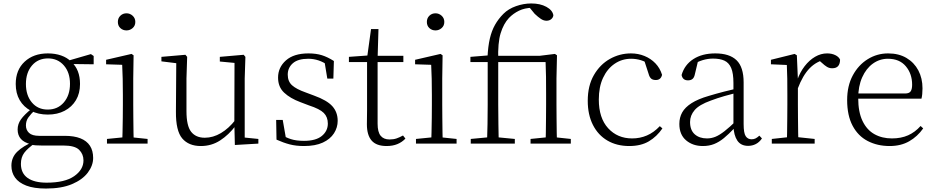

<svg xmlns="http://www.w3.org/2000/svg" viewBox="-20 -831 5406 1111"><path d="M246 260Q176 260 132 243Q88 226 67 196.5Q46 167 46 128Q46 80 79.5 47Q113 14 177 -13L183 -3Q140 27 120.5 53Q101 79 101 117Q101 171 139.5 198.5Q178 226 250 226Q355 226 409 188.5Q463 151 463 97Q463 61 438 36Q413 11 346 11H220Q203 11 187 10Q171 9 157 5V3Q82 -15 82 -82Q82 -113 101 -140Q120 -167 162 -201V-210L186 -198Q157 -170 143.5 -150.5Q130 -131 130 -105Q130 -79 148 -62Q166 -45 207 -45H354Q409 -45 445.5 -30.5Q482 -16 500.5 12.5Q519 41 519 83Q519 127 488 168Q457 209 396.5 234.5Q336 260 246 260ZM257 -168Q201 -168 159 -190Q117 -212 94 -251.5Q71 -291 71 -345Q71 -426 122.5 -474Q174 -522 257 -522Q299 -522 333.5 -510Q368 -498 391 -475L393 -473Q443 -428 443 -345Q443 -291 419.5 -251.5Q396 -212 354 -190Q312 -168 257 -168ZM256 -197Q314 -197 349.5 -238.5Q385 -280 385 -346Q385 -412 349.5 -452.5Q314 -493 258 -493Q200 -493 165 -452Q130 -411 130 -345Q130 -279 164.5 -238Q199 -197 256 -197ZM362 -461V-478H368L506 -518L522 -507V-459Z M599 0V-27L710 -38H729L834 -27V0ZM687 0Q688 -24 689 -64.5Q690 -105 690.5 -149Q691 -193 691 -226V-281Q691 -332 690 -375Q689 -418 687 -456L594 -459V-485L741 -519L753 -511L751 -377V-226Q751 -193 751.5 -149Q752 -105 752.5 -64.5Q753 -24 754 0ZM712 -655Q691 -655 676.5 -668.5Q662 -682 662 -704Q662 -726 676.5 -740Q691 -754 712 -754Q732 -754 747.5 -740Q763 -726 763 -704Q763 -682 747.5 -668.5Q732 -655 712 -655Z M1142 14Q1072 14 1034.5 -30Q997 -74 998 -185L1000 -478L1019 -463L914 -476V-502L1053 -514L1063 -502L1059 -377V-188Q1059 -103 1086 -68.5Q1113 -34 1165 -34Q1213 -34 1258.5 -61Q1304 -88 1342 -137L1361 -103H1343Q1304 -51 1254 -18.5Q1204 14 1142 14ZM1339 8 1336 -116V-117L1337 -467L1252 -475V-502L1390 -514L1400 -502L1396 -377V-35L1475 -27V0Z M1739 14Q1693 14 1656.5 4.5Q1620 -5 1580 -23L1578 -137H1616L1637 -17L1605 -18V-54Q1632 -36 1663 -26Q1694 -16 1739 -16Q1808 -16 1842.5 -44.5Q1877 -73 1877 -116Q1877 -154 1853.5 -177.5Q1830 -201 1768 -221L1718 -240Q1659 -262 1624 -295Q1589 -328 1589 -382Q1589 -441 1634.5 -481.5Q1680 -522 1765 -522Q1809 -522 1842.5 -511.5Q1876 -501 1912 -478L1909 -376H1874L1856 -485L1883 -483V-450Q1852 -472 1823 -481.5Q1794 -491 1764 -491Q1704 -491 1674.5 -465Q1645 -439 1645 -399Q1645 -360 1670 -337.5Q1695 -315 1749 -296L1797 -278Q1872 -251 1903 -216.5Q1934 -182 1934 -132Q1934 -93 1912.5 -59.5Q1891 -26 1848 -6Q1805 14 1739 14Z M2134 -472V-508H2314V-472ZM2217 14Q2158 14 2130.5 -17.5Q2103 -49 2103 -112Q2103 -135 2103.5 -152.5Q2104 -170 2104 -196V-472H1999V-502L2124 -511L2104 -496L2127 -663H2170L2165 -493V-481V-115Q2165 -67 2182.5 -45.5Q2200 -24 2234 -24Q2257 -24 2274.5 -30Q2292 -36 2312 -47L2326 -29Q2306 -8 2279 3Q2252 14 2217 14Z M2387 0V-27L2498 -38H2517L2622 -27V0ZM2475 0Q2476 -24 2477 -64.5Q2478 -105 2478.5 -149Q2479 -193 2479 -226V-281Q2479 -332 2478 -375Q2477 -418 2475 -456L2382 -459V-485L2529 -519L2541 -511L2539 -377V-226Q2539 -193 2539.5 -149Q2540 -105 2540.5 -64.5Q2541 -24 2542 0ZM2500 -655Q2479 -655 2464.5 -668.5Q2450 -682 2450 -704Q2450 -726 2464.5 -740Q2479 -754 2500 -754Q2520 -754 2535.5 -740Q2551 -726 2551 -704Q2551 -682 2535.5 -668.5Q2520 -655 2500 -655Z M2704 0V-27L2821 -38H2844L2959 -27V0ZM2798 0Q2800 -56 2801 -113Q2802 -170 2802 -226V-472H2702V-502L2825 -512L2801 -500Q2804 -563 2814.5 -608Q2825 -653 2844.5 -687.5Q2864 -722 2893 -751Q2922 -780 2966 -795.5Q3010 -811 3054 -811Q3106 -811 3141.5 -791.5Q3177 -772 3182 -743Q3181 -730 3170 -720.5Q3159 -711 3142 -711Q3126 -711 3110 -721.5Q3094 -732 3074 -751L3042 -790V-797H3059V-786Q3016 -785 2983 -769Q2950 -753 2925 -727Q2894 -694 2877 -639Q2860 -584 2863 -484V-226Q2863 -170 2864 -113Q2865 -56 2866 0ZM3050 0V-27L3159 -38H3180L3283 -27V0ZM3137 0Q3138 -24 3138.5 -64.5Q3139 -105 3139.5 -149Q3140 -193 3140 -226V-285Q3140 -342 3139.5 -386.5Q3139 -431 3137 -472H2833V-508H3102L3191 -519L3203 -511L3200 -377V-226Q3200 -193 3200.5 -149Q3201 -105 3201.5 -64.5Q3202 -24 3203 0Z M3621 14Q3549 14 3495 -17.5Q3441 -49 3411 -108Q3381 -167 3381 -248Q3381 -335 3416.5 -396.5Q3452 -458 3509 -490Q3566 -522 3631 -522Q3673 -522 3709.5 -507Q3746 -492 3772.5 -464.5Q3799 -437 3811 -398Q3804 -368 3775 -368Q3757 -368 3747.5 -376.5Q3738 -385 3733 -404L3705 -490L3748 -452Q3717 -474 3689 -482.5Q3661 -491 3632 -491Q3579 -491 3536.5 -462Q3494 -433 3469.5 -380.5Q3445 -328 3445 -255Q3445 -148 3499 -89Q3553 -30 3638 -30Q3683 -30 3723 -47Q3763 -64 3798 -101L3813 -88Q3781 -41 3735 -13.5Q3689 14 3621 14Z M4047 14Q3989 14 3950 -19Q3911 -52 3911 -114Q3911 -151 3927.5 -180.5Q3944 -210 3981.5 -234Q4019 -258 4081 -276Q4124 -289 4168.5 -300.5Q4213 -312 4253 -321V-297Q4213 -287 4171.5 -275Q4130 -263 4093 -249Q4026 -225 3999.5 -194Q3973 -163 3973 -125Q3973 -78 4000 -54Q4027 -30 4071 -30Q4096 -30 4119.5 -39.5Q4143 -49 4172.5 -72Q4202 -95 4242 -134L4248 -89H4229Q4197 -55 4169 -32Q4141 -9 4112 2.5Q4083 14 4047 14ZM4309 13Q4267 13 4246.5 -17.5Q4226 -48 4224 -102V-106V-350Q4224 -407 4211 -437.5Q4198 -468 4172 -480Q4146 -492 4106 -492Q4076 -492 4046 -483Q4016 -474 3984 -454L4020 -482L4001 -402Q3997 -382 3987 -374Q3977 -366 3961 -366Q3930 -366 3924 -397Q3941 -456 3992 -489Q4043 -522 4119 -522Q4201 -522 4242 -482.5Q4283 -443 4283 -354V-113Q4283 -61 4295 -43Q4307 -25 4329 -25Q4342 -25 4352 -30Q4362 -35 4374 -46L4389 -30Q4374 -8 4353.5 2.5Q4333 13 4309 13Z M4446 0V-27L4557 -39H4580L4694 -27V0ZM4533 0Q4534 -24 4534.5 -64.5Q4535 -105 4535.5 -149Q4536 -193 4536 -226V-281Q4536 -333 4535.5 -375.5Q4535 -418 4533 -455L4441 -459V-485L4578 -519L4591 -511L4597 -371V-370V-226Q4597 -193 4597.5 -149Q4598 -105 4598.5 -64.5Q4599 -24 4600 0ZM4596 -318 4579 -367H4593Q4609 -413 4636 -448Q4663 -483 4696.5 -502.5Q4730 -522 4766 -522Q4793 -522 4813.5 -512Q4834 -502 4841 -486Q4841 -462 4830 -449Q4819 -436 4795 -436Q4779 -436 4765.5 -444Q4752 -452 4735 -468L4712 -488H4761Q4705 -477 4665 -436Q4625 -395 4596 -318Z M5128 14Q5057 14 5001 -15Q4945 -44 4913.5 -103.5Q4882 -163 4882 -252Q4882 -334 4914.5 -394.5Q4947 -455 5001 -488.5Q5055 -522 5119 -522Q5181 -522 5225.5 -495.5Q5270 -469 5294 -423.5Q5318 -378 5318 -320Q5318 -283 5312 -260H4912V-290H5217Q5241 -290 5249.5 -302.5Q5258 -315 5258 -341Q5258 -404 5221.5 -447.5Q5185 -491 5118 -491Q5070 -491 5031 -463Q4992 -435 4969 -383.5Q4946 -332 4946 -263Q4946 -183 4971 -131Q4996 -79 5040 -54.5Q5084 -30 5141 -30Q5194 -30 5234.5 -48Q5275 -66 5307 -102L5322 -88Q5289 -41 5241 -13.5Q5193 14 5128 14Z"/></svg>

Font: Early Summer Mincho VF
Style: Regular
Weight: 250
Designer: GuiWonder
Version: Version 1.002